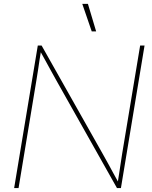

<svg xmlns="http://www.w3.org/2000/svg" viewBox="-20 -960 777 980"><path d="M52.2 0 172.9 -727.5H192.4L503.9 -175.3Q518.6 -149.9 532.2 -124.5Q545.9 -99.1 559.6 -74Q573.2 -48.8 587.4 -23.4H580.1Q584.5 -48.8 588.1 -74Q591.8 -99.1 595.7 -124.5Q599.6 -149.9 603.5 -175.3L695.3 -727.5H717.8L597.2 0H577.1L266.6 -551.3Q252.4 -576.7 238.5 -602.1Q224.6 -627.4 210.7 -652.8Q196.8 -678.2 182.6 -703.6H189.9Q185.5 -678.2 181.6 -652.8Q177.7 -627.4 174.1 -602.1Q170.4 -576.7 166 -551.3L74.7 0ZM448.2 -799.8 399.9 -940.4H428.7L470.7 -799.8Z"/></svg>

Font: Inter 24pt Thin
Style: Italic
Weight: 250
Italic angle: -9.3988°
Version: Version 4.001;git-66647c0bb